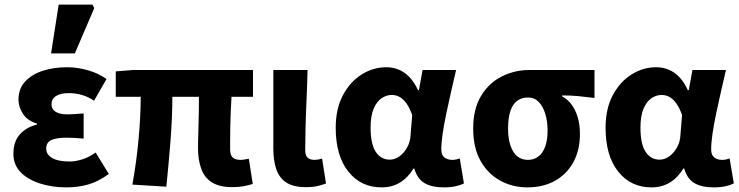

<svg xmlns="http://www.w3.org/2000/svg" viewBox="-20 -799 3200 831"><path d="M268 12Q205 12 152.5 -5Q100 -22 69 -54Q38 -86 38 -133Q38 -187 66.5 -218Q95 -249 140 -260V-264Q98 -277 79 -307Q60 -337 60 -367Q60 -416 89.5 -447Q119 -478 166.5 -493Q214 -508 270 -508Q315 -508 360.5 -495Q406 -482 441 -457L387 -363Q362 -380 334.5 -388Q307 -396 278 -396Q242 -396 222.5 -383.5Q203 -371 203 -348Q203 -326 221 -315Q239 -304 271 -304Q287 -304 305.5 -305.5Q324 -307 342 -308V-199Q324 -201 305 -202Q286 -203 269 -203Q223 -203 201.5 -192.5Q180 -182 180 -156Q180 -130 206 -115Q232 -100 282 -100Q306 -100 335.5 -109Q365 -118 394 -139L451 -46Q404 -12 360 0Q316 12 268 12ZM201 -568 234 -779H380L388 -764L304 -568Z M986 11Q930 11 897.5 -9.5Q865 -30 851 -68.5Q837 -107 837 -158Q837 -169 837.5 -193Q838 -217 839 -249Q840 -281 840.5 -315Q841 -349 841 -380H726Q726 -292 718 -190.5Q710 -89 700 9L553 0Q571 -100 580 -199Q589 -298 589 -380H481V-490L555 -496H1075V-380H982Q980 -348 978.5 -312Q977 -276 976.5 -242.5Q976 -209 976 -185Q976 -161 976 -152Q976 -127 987.5 -117Q999 -107 1021 -107Q1028 -107 1037 -108.5Q1046 -110 1057 -112L1074 -3Q1060 2 1037 6.5Q1014 11 986 11Z M1304 11Q1249 11 1218.5 -9.5Q1188 -30 1175.5 -67.5Q1163 -105 1163 -156V-496H1311Q1310 -438 1307 -373.5Q1304 -309 1302.5 -250Q1301 -191 1301 -150Q1301 -126 1311.5 -116.5Q1322 -107 1342 -107Q1348 -107 1357 -108.5Q1366 -110 1374 -113L1391 -5Q1375 1 1355.5 6Q1336 11 1304 11Z M1632 12Q1542 12 1487.5 -56.5Q1433 -125 1433 -246Q1433 -328 1464 -386.5Q1495 -445 1545 -476.5Q1595 -508 1652 -508Q1680 -508 1705 -498Q1730 -488 1751.5 -466Q1773 -444 1789 -409H1793L1809 -496H1954Q1944 -453 1933 -405Q1922 -357 1912 -309.5Q1902 -262 1896 -221.5Q1890 -181 1890 -152Q1890 -128 1903.5 -117.5Q1917 -107 1938 -107Q1945 -107 1953 -108.5Q1961 -110 1970 -113L1988 -5Q1974 2 1952.5 7Q1931 12 1901 12Q1849 12 1817.5 -6.5Q1786 -25 1773 -70H1770Q1720 12 1632 12ZM1667 -108Q1689 -108 1709 -122.5Q1729 -137 1742.5 -161.5Q1756 -186 1757 -215L1764 -301Q1754 -330 1740.5 -349.5Q1727 -369 1711 -378.5Q1695 -388 1675 -388Q1652 -388 1631 -373.5Q1610 -359 1597 -328Q1584 -297 1584 -247Q1584 -175 1606.5 -141.5Q1629 -108 1667 -108Z M2263 12Q2198 12 2144.5 -17.5Q2091 -47 2059.5 -103.5Q2028 -160 2028 -242Q2028 -328 2062.5 -384.5Q2097 -441 2152.5 -468.5Q2208 -496 2270 -496H2553V-375Q2513 -380 2482 -383Q2451 -386 2413 -386V-382Q2450 -362 2470 -319Q2490 -276 2490 -219Q2490 -148 2461 -96Q2432 -44 2381 -16Q2330 12 2263 12ZM2265 -107Q2291 -107 2310.5 -122Q2330 -137 2340 -165.5Q2350 -194 2350 -234Q2350 -274 2340 -306.5Q2330 -339 2311.5 -358Q2293 -377 2265 -377Q2239 -377 2219.5 -363.5Q2200 -350 2189.5 -320Q2179 -290 2179 -242Q2179 -199 2189.5 -168.5Q2200 -138 2219 -122.5Q2238 -107 2265 -107Z M2800 12Q2710 12 2655.5 -56.5Q2601 -125 2601 -246Q2601 -328 2632 -386.5Q2663 -445 2713 -476.5Q2763 -508 2820 -508Q2848 -508 2873 -498Q2898 -488 2919.5 -466Q2941 -444 2957 -409H2961L2977 -496H3122Q3112 -453 3101 -405Q3090 -357 3080 -309.5Q3070 -262 3064 -221.5Q3058 -181 3058 -152Q3058 -128 3071.5 -117.5Q3085 -107 3106 -107Q3113 -107 3121 -108.5Q3129 -110 3138 -113L3156 -5Q3142 2 3120.5 7Q3099 12 3069 12Q3017 12 2985.5 -6.5Q2954 -25 2941 -70H2938Q2888 12 2800 12ZM2835 -108Q2857 -108 2877 -122.5Q2897 -137 2910.5 -161.5Q2924 -186 2925 -215L2932 -301Q2922 -330 2908.5 -349.5Q2895 -369 2879 -378.5Q2863 -388 2843 -388Q2820 -388 2799 -373.5Q2778 -359 2765 -328Q2752 -297 2752 -247Q2752 -175 2774.5 -141.5Q2797 -108 2835 -108Z"/></svg>

Font: Source Sans 3
Style: Bold
Weight: 700
Designer: Paul D. Hunt
Foundry: Adobe
Version: Version 3.052;hotconv 1.1.0;makeotfexe 2.6.0